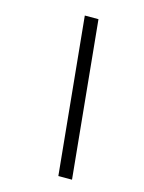

<svg xmlns="http://www.w3.org/2000/svg" viewBox="-109 -769 625 835"><g transform="rotate(15 204.0 -352.0)"><path d="M298.5 0H237L167.5 -704H229Z"/></g></svg>

Font: Newsreader 7pt
Style: Italic
Weight: 400
Italic angle: -17°
Designer: Hugues Gentile
Foundry: Production Type
Version: Version 1.003